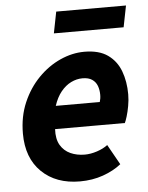

<svg xmlns="http://www.w3.org/2000/svg" viewBox="-51 -722 598 776"><g transform="rotate(-5 248.0 -334.0)"><path d="M242.5 12Q145.6 12 87.3 -44.7Q29.1 -101.4 29.1 -200.5Q29.1 -269.5 53.4 -326Q77.8 -382.5 117.9 -423.5Q158 -464.5 206.9 -486.5Q255.8 -508.5 304.9 -508.5Q364.6 -508.5 400 -483.4Q435.4 -458.2 451.2 -415.9Q467 -373.6 467 -322Q467 -298.3 462.6 -274.6Q458.3 -251 452.7 -232.8Q447.2 -214.7 443.2 -207.3H160.2Q158 -167.2 172.6 -142.4Q187.3 -117.6 213.2 -105.9Q239.1 -94.2 271.2 -94.2Q294.8 -94.2 321 -102.8Q347.2 -111.5 364.5 -124.8L410.3 -43.1Q379.8 -18.6 336.5 -3.3Q293.3 12 242.5 12ZM171.3 -300.7H349.7Q351.7 -307 352.9 -314.1Q354.1 -321.2 354.1 -329.6Q354.1 -349.6 348 -366Q341.9 -382.4 327.4 -392.3Q313 -402.3 288 -402.3Q264.6 -402.3 241.9 -391.2Q219.1 -380 200.7 -357.4Q182.3 -334.7 171.3 -300.7ZM189.1 -593.2 206.2 -680.1H489.3L472.1 -593.2Z"/></g></svg>

Font: Source Sans Variable
Style: Italic
Weight: 200
Italic angle: -11°
Designer: Paul D. Hunt
Foundry: Adobe Systems Incorporated
Version: Version 3.006;hotconv 1.0.111;makeotfexe 2.5.65597